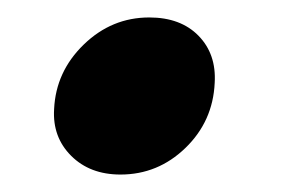

<svg xmlns="http://www.w3.org/2000/svg" viewBox="-20 -387 325 220"><path d="M42 -262Q44 -305 76 -336Q108 -367 151 -367Q187 -367 207.5 -346Q228 -325 226 -292Q224 -248 192.5 -217.5Q161 -187 118 -187Q83 -187 61.5 -208.5Q40 -230 42 -262Z"/></svg>

Font: Mona Sans Expanded
Style: Bold Italic
Weight: 700
Width: 7
Italic angle: -11.7°
Designer: Deni Anggara
Foundry: GitHub
Version: Version 1.001;gftools[0.9.33]